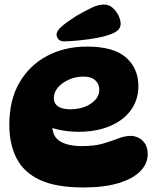

<svg xmlns="http://www.w3.org/2000/svg" viewBox="-20 -817 681 845"><path d="M347 8Q227 8 156 -25Q85 -58 53 -120Q21 -182 21 -268Q21 -377 65.5 -453.5Q110 -530 187.5 -571Q265 -612 363 -612Q480 -612 534.5 -564Q589 -516 589 -438Q589 -377 555.5 -331.5Q522 -286 462.5 -261.5Q403 -237 326 -237Q288 -237 252.5 -243.5Q217 -250 189 -261L213 -314Q210 -290 210 -266Q210 -216 244.5 -195Q279 -174 341 -174Q397 -174 435 -185.5Q473 -197 501.5 -208Q530 -219 556 -219Q573 -219 590 -210.5Q607 -202 618.5 -184.5Q630 -167 630 -138Q630 -97 598 -64Q566 -31 503 -11.5Q440 8 347 8ZM289 -336Q343 -336 380 -361Q417 -386 417 -422Q417 -448 399 -464Q381 -480 348 -480Q313 -480 283 -466.5Q253 -453 235 -432Q217 -411 217 -385Q217 -361 236 -348.5Q255 -336 289 -336ZM229 -665Q229 -682 253.5 -702.5Q278 -723 316 -747Q351 -767 381.5 -782Q412 -797 437 -797Q460 -797 476 -782.5Q492 -768 501.5 -748.5Q511 -729 511 -712Q511 -692 492.5 -679Q474 -666 434 -656Q405 -649 372 -644.5Q339 -640 309.5 -637.5Q280 -635 261 -635Q246 -635 237.5 -644Q229 -653 229 -665Z"/></svg>

Font: DynaPuff SemiBold
Style: Regular
Weight: 600
Designer: Toshi Omagari, Jennifer Daniel
Foundry: Google Fonts
Version: Version 2.000